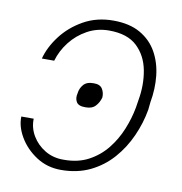

<svg xmlns="http://www.w3.org/2000/svg" viewBox="-67 -601 639 674"><g transform="rotate(10 252.5 -264.0)"><path d="M24.1 -150.6H68.2Q67.1 -118.3 84 -89.8Q100.9 -61.4 130.1 -44Q159.4 -26.6 196 -27Q246.8 -26.6 284.6 -46.7Q322.4 -66.8 348.9 -99.8Q375.4 -132.8 391.5 -172.6Q407.7 -212.4 414.8 -251.4L419 -278.4Q429 -334.2 419.4 -385.1Q409.8 -436.1 375.4 -468.8Q340.9 -501.4 275.6 -501.4Q233.3 -501.4 198.2 -482.1Q163 -462.7 138.7 -431.5Q114.3 -400.2 103.7 -363.6H59.7Q70.7 -405.5 101.2 -445.7Q131.7 -485.8 178.4 -512.1Q225.1 -538.4 284.1 -538.4Q342.3 -538.4 380.7 -516.3Q419 -494.3 439.8 -457.2Q460.6 -420.1 465.6 -373.8Q470.5 -327.4 461.6 -278.4L458.8 -251.4Q450.3 -202.4 429.3 -155.7Q408.4 -109 375.4 -71.6Q342.3 -34.1 296.9 -12.1Q251.4 9.9 193.2 9.9Q143.8 9.9 104.9 -15.6Q66.1 -41.2 44.4 -78.3Q22.7 -115.4 24.1 -150.6ZM240.1 -221.6Q214.8 -221.2 207.4 -234.4Q199.9 -247.5 204.5 -265.6Q206.3 -282.7 217.9 -296.3Q229.4 -310 254.3 -309.7Q277 -310 285.3 -296.3Q293.7 -282.7 292.6 -265.6Q287.6 -247.2 275.4 -234.2Q263.1 -221.2 240.1 -221.6Z"/></g></svg>

Font: Inter Thin  BETA
Style: Italic
Weight: 100
Italic angle: -9.39999°
Designer: Rasmus Andersson
Foundry: rsms
Version: Version 3.011;git-f93a4a705